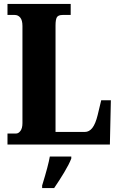

<svg xmlns="http://www.w3.org/2000/svg" viewBox="-20 -734 604 975"><path d="M18 -56H62Q74 -56 84 -69.5Q94 -83 94 -109V-602Q94 -631 83 -644.5Q72 -658 55 -658H18V-714H339V-658H298Q276 -658 269 -646.5Q262 -635 262 -605V-64H411Q433 -64 449 -84.5Q465 -105 476 -150L494 -225H543L538 0H18ZM194 208Q226 104 233 61H342V71Q331 100 306 141.5Q281 183 255 221H194Z"/></svg>

Font: Noto Serif CondBlack
Style: Regular
Weight: 900
Width: 3
Designer: Monotype Design Team
Foundry: Monotype Imaging Inc.
Version: Version 1.001